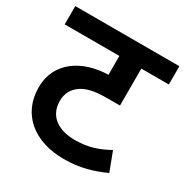

<svg xmlns="http://www.w3.org/2000/svg" viewBox="-147 -743 834 864"><g transform="rotate(30 270.5 -311.0)"><path d="M541 -527V-622H0V-527H284V-429C149 -426 40 -354 40 -224C40 -82 148 0 298 0C383 0 446 -20 508 -48L471 -146C416 -116 367 -99 299 -99C218 -99 153 -135 153 -219C153 -258 170 -288 203 -309C231 -326 266 -335 335 -335H398V-527Z"/></g></svg>

Font: Noto Sans SemiBold
Style: Italic
Weight: 600
Italic angle: -12°
Designer: Monotype Design Team
Foundry: Monotype Imaging Inc.
Version: Version 2.013